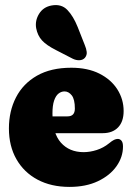

<svg xmlns="http://www.w3.org/2000/svg" viewBox="-20 -724 518 754"><path d="M465.5 -288Q465.5 -246.5 443.8 -223.8Q422 -201 383 -201H141V-267H245Q274 -267 274 -297.5Q274 -334 261.8 -349.5Q249.5 -365 233.5 -365Q220.5 -365 209.8 -356.5Q199 -348 192.5 -329Q186 -310 186 -278Q186 -201 219.2 -163.8Q252.5 -126.5 308.5 -126.5Q333.5 -126.5 360 -135Q386.5 -143.5 408 -161Q420 -171 428 -174.8Q436 -178.5 442.5 -178.5Q451 -178.5 457 -171.5Q463 -164.5 463 -148.5Q463 -107.5 437.5 -71.2Q412 -35 364.8 -12.5Q317.5 10 253 10Q181 10 127.5 -18.5Q74 -47 44.5 -98.8Q15 -150.5 15 -219.5Q15 -287.5 42.8 -341.5Q70.5 -395.5 125.2 -426.8Q180 -458 260 -458Q324.5 -458 370.5 -434.8Q416.5 -411.5 441 -372.8Q465.5 -334 465.5 -288ZM285 -618 313 -547Q319 -533 320.5 -520.2Q322 -507.5 313.5 -497Q305.5 -488 292 -487.5Q278.5 -487 265.5 -493.5L199.5 -527.5Q162 -546.5 144.8 -565.5Q127.5 -584.5 122 -613.5Q117 -643 133.5 -669.8Q150 -696.5 182.5 -702.5Q221 -709.5 244.5 -685Q268 -660.5 285 -618Z"/></svg>

Font: Fraunces 144pt S100 Black
Style: Regular
Weight: 900
Version: Version 1.000